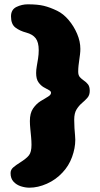

<svg xmlns="http://www.w3.org/2000/svg" viewBox="-20 -660 462 890"><path d="M116.5 210Q97 210 76.8 203.5Q56.5 197 42.8 182.2Q29 167.5 29 142.5Q29 126.5 42 115.5Q55 104.5 72 94Q103 74.5 114.5 59.5Q126 44.5 126 11.5Q126 -5.5 124.2 -24.8Q122.5 -44 120.5 -63.2Q118.5 -82.5 118.5 -99Q118.5 -135.5 133.2 -157Q148 -178.5 167.5 -190.8Q187 -203 201.8 -211.5Q216.5 -220 216.5 -230Q216.5 -237.5 206 -242.8Q195.5 -248 182 -256Q168.5 -264 158 -279Q147.5 -294 147.5 -321.5Q147.5 -336 150.5 -353Q153.5 -370 156.5 -389Q159.5 -408 159.5 -427.5Q159.5 -464 145.5 -482.5Q131.5 -501 101.5 -509Q72.5 -516.5 51.8 -532Q31 -547.5 31 -584Q31 -615.5 56.2 -627.8Q81.5 -640 108.5 -640Q154.5 -640 183.2 -633Q212 -626 245 -610Q274 -596 298.2 -567.2Q322.5 -538.5 337.5 -503.2Q352.5 -468 352.5 -433.5Q352.5 -421.5 351 -408.8Q349.5 -396 347.5 -382.8Q345.5 -369.5 344 -355.8Q342.5 -342 342.5 -327.5Q342.5 -311 350.5 -302.2Q358.5 -293.5 369.2 -286.2Q380 -279 388 -268.8Q396 -258.5 396 -239Q396 -219 385.2 -206.8Q374.5 -194.5 360.2 -182.5Q346 -170.5 335 -153Q324 -135.5 324 -105Q324 -85 325.2 -66.2Q326.5 -47.5 327.8 -33.5Q329 -19.5 329 -12Q329 26.5 314 67.8Q299 109 269.5 140Q239 173 197.5 191.5Q156 210 116.5 210Z"/></svg>

Font: Gluten Thin Black
Style: Regular
Weight: 900
Version: Version 1.300